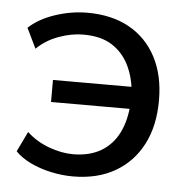

<svg xmlns="http://www.w3.org/2000/svg" viewBox="-43 -538 580 590"><g transform="rotate(5 247.5 -243.5)"><path d="M202 9Q169 9 134.5 1.5Q100 -6 71 -20Q42 -34 24 -53L54 -115Q83 -88 122 -73.5Q161 -59 197 -59Q247 -59 282.5 -79.5Q318 -100 337.5 -139Q357 -178 360 -233L370 -213H116V-281H370L360 -266Q356 -311 338 -347.5Q320 -384 286 -406Q252 -428 197 -428Q161 -428 122 -414Q83 -400 54 -372L24 -434Q55 -463 104.5 -479.5Q154 -496 204 -496Q279 -496 333 -466Q387 -436 416.5 -380Q446 -324 446 -247Q446 -168 416.5 -111Q387 -54 332.5 -22.5Q278 9 202 9Z"/></g></svg>

Font: Nunito Sans 12pt Medium
Style: Regular
Weight: 500
Designer: Vernon Adams
Foundry: Vernon Adams
Version: Version 3.101;gftools[0.9.27]